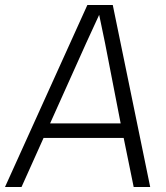

<svg xmlns="http://www.w3.org/2000/svg" viewBox="-42 -747 662 767"><path d="M-22 0 307 -727H408.5L558 0H492L446.5 -223L479 -196H93L131 -254H466.5L444 -233.5L377.5 -575.5L354 -688.5H354.5L302.5 -575.5L44 0Z"/></svg>

Font: Spline Sans Mono Light
Style: Italic
Weight: 300
Italic angle: -4°
Monospace: yes
Version: Version 1.004